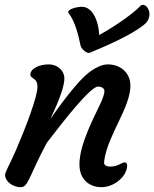

<svg xmlns="http://www.w3.org/2000/svg" viewBox="-20 -773 641 798"><path d="M1 -45.9C1 -22 29.3 4.9 66.4 4.9C97.2 4.9 98.6 -36.1 174.3 -179.2C246.1 -272.9 356 -413.1 387.2 -413.1C400.9 -413.1 414.1 -407.2 414.1 -394C414.1 -384.8 407.7 -364.7 398.9 -345.7C376 -294.9 310.1 -176.3 310.1 -89.8C310.1 -22.5 356.9 4.9 400.4 4.9C451.7 4.9 486.8 -30.3 497.6 -49.3C509.3 -69.8 514.6 -98.1 498 -98.1C485.4 -98.1 471.2 -80.6 439 -80.6C422.4 -80.6 412.6 -86.4 412.6 -97.2C412.6 -100.6 413.1 -104 413.6 -108.4C430.2 -215.3 522 -326.2 522 -417.5C522 -469.7 481.4 -505.4 428.2 -505.4C406.7 -505.4 382.3 -494.6 358.9 -478.5C302.7 -440.9 215.3 -315.4 190.4 -280.3C183.1 -269.5 247.6 -390.1 247.6 -447.3C247.6 -476.6 222.2 -505.4 181.6 -505.4C145.5 -505.4 106.4 -489.3 106.4 -462.9C106.4 -443.8 135.7 -452.1 135.7 -412.1C135.7 -370.6 87.4 -244.6 47.9 -152.3C24.4 -97.7 1 -58.1 1 -45.9ZM352.5 -553.7C461.9 -597.7 554.2 -645 587.9 -678.7C622.1 -718.8 582 -773.9 559.6 -744.6C541.5 -724.1 467.8 -668.9 392.6 -627.4C388.2 -696.3 359.9 -749.5 313.5 -744.6C286.1 -741.7 255.9 -731.4 265.6 -717.8C291.5 -685.1 306.2 -626 314.5 -585C317.4 -569.3 341.8 -548.8 352.5 -553.7Z"/></svg>

Font: Courgette
Style: Regular
Weight: 400
Designer: Karolina Lach
Foundry: Karolina Lach
Version: Version 1.002